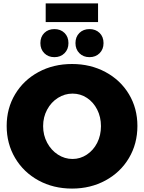

<svg xmlns="http://www.w3.org/2000/svg" viewBox="-20 -1088 842 1122"><path d="M783 -352Q783 -248 733.5 -164.5Q684 -81 596.5 -33.5Q509 14 401 14Q292 14 205 -33.5Q118 -81 68.5 -164.5Q19 -248 19 -352Q19 -455 68.5 -537.5Q118 -620 205 -667Q292 -714 401 -714Q509 -714 596.5 -667Q684 -620 733.5 -537.5Q783 -455 783 -352ZM232 -351Q232 -298 255.5 -254Q279 -210 318.5 -184.5Q358 -159 404 -159Q449 -159 487.5 -184.5Q526 -210 548 -253.5Q570 -297 570 -351Q570 -404 548 -447.5Q526 -491 488 -516Q450 -541 404 -541Q358 -541 318.5 -516Q279 -491 255.5 -447.5Q232 -404 232 -351ZM380 -836Q380 -800 357 -777Q334 -754 298 -754Q262 -754 239 -777Q216 -800 216 -836Q216 -873 239 -895.5Q262 -918 298 -918Q334 -918 357 -895.5Q380 -873 380 -836ZM585 -836Q585 -800 562 -777Q539 -754 503 -754Q467 -754 444 -777Q421 -800 421 -836Q421 -873 444 -895.5Q467 -918 503 -918Q539 -918 562 -895.5Q585 -873 585 -836ZM247 -1068H553V-959H247Z"/></svg>

Font: #9Slide03 Montserrat ExtraBold
Style: Regular
Weight: 800
Designer: Julieta Ulanovsky
Foundry: Julieta Ulanovsky
Version: Version 6.001